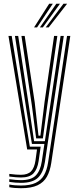

<svg xmlns="http://www.w3.org/2000/svg" viewBox="-20 -790 412 1015"><path d="M90.5 205Q73.5 205 57.1 203.6Q40.7 202.2 29.1 199.7V185.6Q43 188.2 59.3 189.5Q75.6 190.8 90.5 190.8Q139.5 190.8 168.7 176.6Q198 162.5 213.1 135.4Q228.2 108.3 234.2 69.1L334.4 -600H351.6L250.9 71.8Q244.6 114 228 143.9Q211.4 173.7 178.6 189.4Q145.8 205 90.5 205ZM90.5 148.3Q78.9 148.3 63.7 147Q48.5 145.8 29.1 143.3V129.3Q49.8 131.9 64.6 133Q79.4 134 90.5 134Q126.7 134 144.3 115.8Q161.9 97.6 167.6 58.2L175.6 0H123.7L24.8 -600H41.8L137.7 -14.5H195L184.2 61Q177.9 104.2 157.2 126.2Q136.5 148.3 90.5 148.3ZM90.5 176.6Q77.3 176.6 61.1 175.4Q44.8 174.1 29.1 171.6V157.4Q47.1 159.9 62.8 161.1Q78.4 162.4 90.5 162.4Q145.8 162.4 169.6 137.2Q193.5 112.1 200.9 63.7L214.7 -29.1H148.8L118.9 -213.8L59 -600H76.2L133.4 -225.9L160.2 -43.6H217.2L300.3 -600H317.2L217.5 66.3Q209.2 121.7 181.1 149.2Q153 176.6 90.5 176.6ZM171.2 -58.3 147.7 -237.8 93.4 -600H110.6L163.5 -249.1L183.5 -72.8H193.6L215.5 -250.2L265.9 -600H283.1L229.8 -231.6L206.7 -58.3ZM159.9 -645 239.9 -770.2H259.2L175.8 -645ZM221.5 -645 315.5 -770.2H334.8L237.3 -645ZM190.8 -645 277.7 -770.2H297L206.4 -645Z"/></svg>

Font: Big Shoulders Inline Text SC Thin
Style: Regular
Weight: 100
Designer: Patric King
Foundry: XO Type Co
Version: Version 2.002